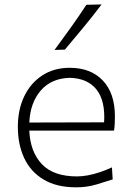

<svg xmlns="http://www.w3.org/2000/svg" viewBox="-20 -820 582 851"><path d="M317.9 10.3Q365.2 10.3 407.5 -2.4Q449.7 -15.1 479.5 -24.9L476.1 -78.1Q448.7 -65.4 421.4 -56.4Q394 -47.4 368.7 -42.7Q343.3 -38.1 321.3 -38.1Q216.8 -38.1 165.3 -92.8Q113.8 -147.5 109.9 -241.2H485.4Q487.8 -255.9 488.5 -271Q489.3 -286.1 489.3 -304.2Q489.3 -407.2 435.5 -463.4Q381.8 -519.5 289.1 -519.5Q219.2 -519.5 167.5 -485.8Q115.7 -452.1 87.4 -393.1Q59.1 -334 59.1 -257.8Q59.1 -180.2 87.2 -119.6Q115.2 -59.1 172.9 -24.4Q230.5 10.3 317.9 10.3ZM441.4 -277.8 109.9 -276.9Q113.8 -364.3 160.6 -418.7Q207.5 -473.1 290 -475.1Q369.1 -472.7 408.2 -422.6Q447.3 -372.6 441.4 -277.8ZM221.7 -598.6 267.6 -600.1Q309.6 -649.9 350.6 -699.5Q391.6 -749 430.2 -800.3L362.8 -798.8Q330.1 -748.5 294.4 -698.7Q258.8 -648.9 221.7 -598.6Z"/></svg>

Font: Pinar FD VF
Style: Regular
Weight: 300
Designer: Amin Abedi
Version: Version 2.000